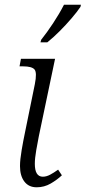

<svg xmlns="http://www.w3.org/2000/svg" viewBox="-20 -786 364 816"><path d="M136 10Q102 10 83.5 -14.5Q65 -39 65 -80Q65 -107 72 -148Q79 -189 86 -222L128 -428Q138 -478 126.5 -491Q115 -504 78 -504H63L69 -536H214L145 -207Q140 -182 134 -147.5Q128 -113 128 -90Q128 -35 162 -35Q177 -35 193 -43.5Q209 -52 227 -65L243 -41Q223 -22 195.5 -6Q168 10 136 10ZM152 -606 155 -617Q179 -647 205.5 -687Q232 -727 252 -766H324L322 -757Q308 -736 284 -708Q260 -680 233 -653Q206 -626 181 -606Z"/></svg>

Font: Noto Serif SemiCondensed Light
Style: Italic
Weight: 300
Width: 4
Italic angle: -12°
Designer: Monotype Design Team
Foundry: Monotype Imaging Inc.
Version: Version 2.013; ttfautohint (v1.8.4.7-5d5b)